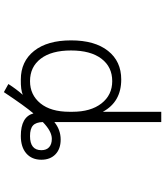

<svg xmlns="http://www.w3.org/2000/svg" viewBox="53 -844 893 1040"><g transform="rotate(90 500.0 -323.5)"><path d="M418.9 -39.1Q493.2 -39.1 539.1 -95.2Q585 -151.4 585 -252.9V-268.6Q585 -368.2 539.6 -426.3Q494.1 -484.4 418.9 -484.4Q341.8 -484.4 297.4 -425.8Q252.9 -367.2 252.9 -261.2Q252.9 -155.3 297.4 -97.2Q341.8 -39.1 418.9 -39.1ZM640.6 -108.4Q641.6 -71.3 659.2 -55.2Q676.8 -39.1 716.8 -39.1Q793 -39.1 793 -100.6Q793 -127.9 776.9 -142.6Q760.7 -157.2 731.4 -157.2Q690.4 -157.2 640.6 -108.4ZM493.2 0Q466.8 11.7 410.2 10.7Q312.5 10.7 255.4 -61Q198.2 -132.8 198.2 -261.2Q198.2 -389.6 254.9 -461.4Q311.5 -533.2 410.2 -533.2Q531.2 -533.2 585 -433.6V-750H640.6V-170.9Q682.6 -205.1 735.4 -205.1Q786.1 -205.1 815.4 -176.8Q844.7 -148.4 844.7 -100.6Q844.7 -48.8 810.5 -19Q776.4 10.7 715.8 10.7Q612.3 10.7 593.8 -57.6Q553.7 -10.7 478.5 102.5L434.6 78.1Q461.9 35.2 493.2 0Z"/></g></svg>

Font: GenEi Gothic M Light
Style: Regular
Weight: 300
Designer: o_tamon (Modified); [Source Han Sans]
Ryoko NISHIZUKA  (kana & ideographs); Paul D. Hunt (Latin, Greek & Cyrillic); Wenl
Version: Version 1.1a;Original Version 1.004